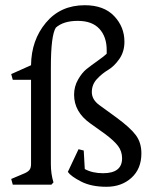

<svg xmlns="http://www.w3.org/2000/svg" viewBox="-20 -708 583 736"><path d="M175 -79Q175 -41 185 -9L177 0H29L23 -22L68 -41Q86 -48 92.5 -56Q99 -64 99 -79V-402H29L23 -424L99 -458Q100 -554 156 -621Q212 -688 305 -688Q378 -688 417.5 -646.5Q457 -605 457 -548Q457 -510 437.5 -482Q418 -454 394.5 -440Q371 -426 351.5 -405Q332 -384 332 -355Q332 -326 361 -305L427 -257Q480 -218 501 -189.5Q522 -161 522 -120Q522 -61 484 -26.5Q446 8 388 8Q330 8 291 -12Q252 -32 240 -49L281 -136L301 -131L305 -60Q334 -44 375 -44Q448 -44 448 -101Q448 -128 432.5 -148.5Q417 -169 382 -195L326 -235Q264 -279 264 -345Q264 -376 279 -402.5Q294 -429 311.5 -443Q329 -457 354.5 -475Q380 -493 389 -502Q389 -509 389 -516Q389 -567 361 -597.5Q333 -628 278 -628Q223 -628 194 -602Q175 -572 175 -450Z"/></svg>

Font: Fenix
Style: Regular
Weight: 400
Designer: Fernando Diaz
Foundry: Fernando Diaz
Version: 004.301